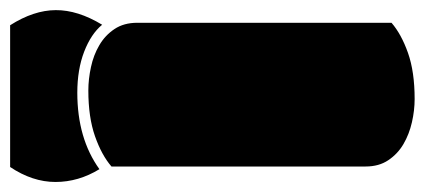

<svg xmlns="http://www.w3.org/2000/svg" viewBox="-266 -583 843 381"><g transform="rotate(-90 155.5 -392.5)"><path d="M295.9 -793.9Q325.7 -747.1 325.9 -703.4Q326.2 -659.7 296.9 -611.3Q278.8 -633.3 243.4 -647Q208 -660.6 162.1 -660.6Q71.3 -660.6 10.3 -616.7Q-15.1 -658.2 -15.1 -703.9Q-15.1 -749.5 14.6 -793.9ZM300.8 -37.1Q278.3 -17.6 241 -4.4Q203.6 8.8 149.4 8.8Q127 8.8 103.3 3.4Q79.6 -2 60.1 -13.4Q40.5 -24.9 28.1 -43.5Q15.6 -62 15.6 -88.4V-592.8Q38.1 -612.3 75.7 -625.5Q113.3 -638.7 166.5 -638.7Q189 -638.7 212.9 -633.5Q236.8 -628.4 256.3 -616.9Q275.9 -605.5 288.3 -586.9Q300.8 -568.4 300.8 -541.5Z"/></g></svg>

Font: Modak sl
Style: Regular
Weight: 400
Designer: Sarang Kulkarni, Maithili Shingre, Noopur Datye
Foundry: Ek Type
Version: Version 1.036;PS Version 1.000;hotconv 1.0.79;makeotf.lib2.5